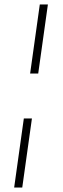

<svg xmlns="http://www.w3.org/2000/svg" viewBox="-20 -822 280 854"><path d="M157 -802H193L150 -495H114ZM86 -295H122L79 12H43Z"/></svg>

Font: Krub ExtraLight
Style: Italic
Weight: 275
Italic angle: -8°
Designer: Ekaluck Peanpanawate
Foundry: Cadson Demak Co.,Ltd.
Version: Version 1.000; ttfautohint (v1.6)